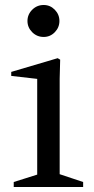

<svg xmlns="http://www.w3.org/2000/svg" viewBox="-20 -749 378 769"><path d="M35 -20 146 -55 129 -32V-451L147 -431L25 -445V-461L211 -516L221 -510L219 -434V-33L202 -57L313 -20V0H35ZM90 -665Q90 -691 109 -710Q128 -729 155 -729Q181 -729 199.5 -710Q218 -691 218 -665Q218 -639 199.5 -620Q181 -601 155 -601Q128 -601 109 -620Q90 -639 90 -665Z"/></svg>

Font: Wittgenstein
Style: Regular
Weight: 400
Designer: Jörg Drees
Foundry: Jörg Drees
Version: Version 1.003;Glyphs 3.1.2 (3151)